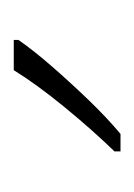

<svg xmlns="http://www.w3.org/2000/svg" viewBox="23 -828 199 286"><g transform="rotate(-90 123.0 -685.5)"><path d="M206 -758Q190 -735 166 -707.5Q142 -680 116 -653Q90 -626 66 -606H40V-615Q72 -648 106 -689.5Q140 -731 161 -765H206Z"/></g></svg>

Font: Noto Sans Lao Looped SemiCondensed ExtraLight
Style: Regular
Weight: 200
Width: 4
Designer: Mark Frömberg, Ben Mitchell
Foundry: The Fontpad Ltd
Version: Version 1.002; ttfautohint (v1.8.4.7-5d5b)